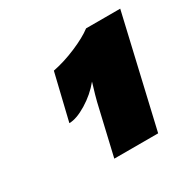

<svg xmlns="http://www.w3.org/2000/svg" viewBox="-99 -804 601 599"><g transform="rotate(-30 201.0 -505.0)"><path d="M152 -307 194 -487Q196 -495 200 -509.5Q204 -524 208 -536.5Q212 -549 212 -550Q186 -518 149 -495.5Q112 -473 86 -473L126 -639Q167 -647 210.5 -665.5Q254 -684 279 -703H402L310 -307Z"/></g></svg>

Font: Prodigy Sans Black
Style: Italic
Weight: 900
Italic angle: -13°
Designer: Wei Huang
Foundry: Wei Huang
Version: Version 1.003; ttfautohint (v1.8.3)